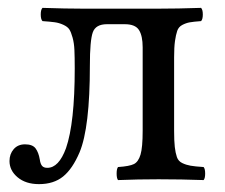

<svg xmlns="http://www.w3.org/2000/svg" viewBox="-20 -451 567 483"><path d="M3.9 -45.9Q3.9 -63.5 14.4 -75.7Q24.9 -87.9 43 -87.9Q62 -87.9 69.6 -77.6Q77.1 -67.4 80.1 -49.8Q81.5 -39.1 85.7 -33.9Q89.8 -28.8 99.1 -28.8Q127.9 -28.8 146 -78.1Q168 -141.6 168 -278.8Q168 -307.6 167.2 -325Q166.5 -342.3 162.6 -356.4Q158.7 -370.6 154.3 -377.2Q149.9 -383.8 139.2 -388.7Q128.4 -393.6 117.7 -395Q106.9 -396.5 86.9 -397.9Q82.5 -402.3 82.5 -414.6Q82.5 -426.8 86.9 -431.2Q146.5 -429.2 189 -429.2H377.9Q426.3 -429.2 485.8 -431.2Q490.2 -426.8 490.2 -414.6Q490.2 -402.3 485.8 -397.9Q466.8 -396.5 457.3 -394.8Q447.8 -393.1 438.5 -388.2Q429.2 -383.3 425.8 -373.3Q422.4 -363.3 420.2 -347.9Q418 -332.5 418 -307.1V-122.1Q418 -96.2 419.7 -81.3Q421.4 -66.4 425 -55.9Q428.7 -45.4 438.5 -40.8Q448.2 -36.1 459.2 -34.2Q470.2 -32.2 492.2 -30.8Q496.1 -26.4 496.1 -14.4Q496.1 -2.4 492.2 2Q436.5 0 378.9 0Q326.7 0 276.9 2Q273.4 -2.4 273.4 -14.4Q273.4 -26.4 276.9 -30.8Q305.7 -32.7 316.9 -38.3Q328.1 -43.9 333.5 -62Q338.9 -80.1 338.9 -122.1V-332Q338.9 -360.8 329.6 -375.5Q320.3 -390.1 293.9 -390.1H249Q220.7 -390.1 213.4 -369.6Q206.1 -349.1 206.1 -286.1Q206.1 -129.9 180.2 -67.9Q162.6 -26.4 138.9 -7.1Q115.2 12.2 78.1 12.2Q44.9 12.2 24.4 -4.9Q3.9 -22 3.9 -45.9Z"/></svg>

Font: Common Serif
Style: Regular
Weight: 400
Designer: Philipp H. Poll, Khaled Hosny
Foundry: Stefan Peev, Context Ltd.
Version: Version 1.026